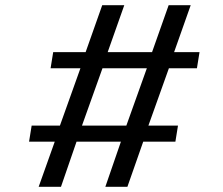

<svg xmlns="http://www.w3.org/2000/svg" viewBox="-20 -720 858 740"><path d="M175 -457 185 -519H310L374 -700H459L395 -519H566L630 -700H715L651 -519H749L739 -457H631L552 -236H666L656 -174H532L471 0H386L446 -174H275L215 0H129L191 -174H92L102 -236H211L290 -457ZM375 -457 296 -236H467L546 -457Z"/></svg>

Font: Georama Extended
Style: Italic
Weight: 400
Width: 7
Italic angle: -9°
Designer: Jean-Baptiste Levee
Foundry: Production Type
Version: Version 1.000